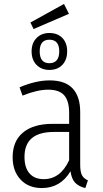

<svg xmlns="http://www.w3.org/2000/svg" viewBox="-20 -941 519 972"><path d="M425 -28 412 11Q378 3 360 -16.5Q342 -36 337 -74Q286 11 192 11Q124 11 84 -32Q44 -75 44 -145Q44 -227 97 -270.5Q150 -314 246 -314H330V-370Q330 -430 305 -458.5Q280 -487 224 -487Q168 -487 94 -457L79 -499Q162 -534 231 -534Q310 -534 348 -493Q386 -452 386 -374V-107Q386 -71 395 -54Q404 -37 425 -28ZM330 -130V-273H253Q104 -273 104 -147Q104 -92 129.5 -63Q155 -34 201 -34Q286 -34 330 -130ZM320 -681Q320 -638 295.5 -612.5Q271 -587 230 -587Q190 -587 165 -612.5Q140 -638 140 -681Q140 -723 165 -748.5Q190 -774 230 -774Q271 -774 295.5 -749Q320 -724 320 -681ZM181 -681Q181 -621 230 -621Q254 -621 267 -636Q280 -651 280 -681Q280 -740 230 -740Q181 -740 181 -681ZM329 -871 150 -794 134 -827 304 -921Z"/></svg>

Font: Fira Sans Condensed Light
Style: Regular
Weight: 300
Width: 3
Designer: bBox Type GmbH & Carrois Corporate GbR & Edenspiekermann AG
Foundry: bBox Type GmbH & Carrois Corporate GbR & Edenspiekermann AG
Version: Version 4.301